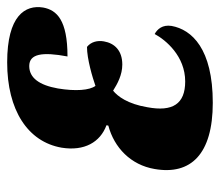

<svg xmlns="http://www.w3.org/2000/svg" viewBox="-58 -530 599 522"><g transform="rotate(-90 241.0 -269.5)"><path d="M222 10C369 10 421 -47 431 -102C435 -127 422 -141 409 -148C393 -118 349 -65 280 -65C219 -65 197 -99 210 -168C219 -222 240 -249 255 -261C274 -249 298 -236 326 -236C364 -236 384 -257 389 -286C392 -303 388 -321 374 -332C341 -332 291 -317 268 -309C256 -325 253 -363 261 -411C270 -462 290 -489 322 -489C355 -489 361 -454 348 -385C447 -385 474 -414 481 -451C489 -500 459 -549 332 -549C202 -549 116 -493 100 -401C90 -339 115 -296 161 -279L160 -274C100 -258 53 -213 42 -148C25 -50 82 10 222 10Z"/></g></svg>

Font: Noto Serif ExtraCondensed Black
Style: Italic
Weight: 900
Width: 2
Italic angle: -12°
Designer: Monotype Design Team
Foundry: Monotype Imaging Inc.
Version: Version 2.014